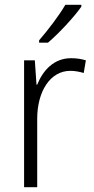

<svg xmlns="http://www.w3.org/2000/svg" viewBox="-20 -785 393 805"><path d="M321 -757V-765H254C228 -720 182 -660 144 -616V-606H181C227 -645 291 -714 321 -757ZM278 -541C206 -541 160 -490 136 -430H133L126 -532H81V0H136V-287C136 -401 190 -488 275 -488C295 -488 314 -484 331 -479L340 -532C321 -538 300 -541 278 -541Z"/></svg>

Font: Noto Sans Armenian SemiCondensed Light
Style: Regular
Weight: 300
Width: 4
Designer: Monotype Design Team
Foundry: Monotype Imaging Inc.
Version: Version 2.008